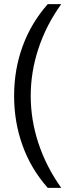

<svg xmlns="http://www.w3.org/2000/svg" viewBox="-20 -765 335 925"><path d="M48 -303Q48 -431 89.5 -543.5Q131 -656 210 -745H275Q203 -645 165.5 -532Q128 -419 128 -303Q128 -187 165.5 -74Q203 39 275 140H210Q130 50 89 -63Q48 -176 48 -303Z"/></svg>

Font: Eudoxus Sans
Style: Regular
Weight: 400
Designer: Stijn de Vries
Foundry: tokotype
Version: Version 2.005